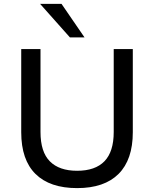

<svg xmlns="http://www.w3.org/2000/svg" viewBox="-20 -957 792 986"><path d="M376 9Q236 9 162.5 -63.5Q89 -136 89 -278V-705H188V-279Q188 -177 236 -128.5Q284 -80 376 -80Q469 -80 516.5 -129Q564 -178 564 -279V-705H662V-278Q662 -137 589 -64Q516 9 376 9ZM339 -765 186 -937H296L414 -765Z"/></svg>

Font: Nunito Sans 12pt ExtraLight 9pt Medium
Style: Regular
Weight: 500
Version: Version 3.101;gftools[0.9.27]